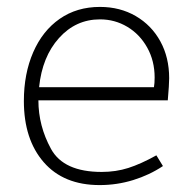

<svg xmlns="http://www.w3.org/2000/svg" viewBox="-20 -525 554 555"><path d="M274 -28Q315 -28 351 -39.5Q387 -51 432 -76L451 -45Q412 -19 365 -4.5Q318 10 268 10Q164 10 106.5 -56Q49 -122 49 -233Q49 -312 76 -374Q103 -436 152.5 -470.5Q202 -505 269 -505Q327 -505 372.5 -478.5Q418 -452 443.5 -405.5Q469 -359 469 -299Q469 -281 465 -235H91Q91 -161 127.5 -94.5Q164 -28 274 -28ZM425 -273Q427 -284 427 -301Q427 -349 405.5 -387.5Q384 -426 348 -447.5Q312 -469 269 -469Q199 -469 150.5 -415Q102 -361 93 -273Z"/></svg>

Font: Bellota Text Light
Style: Regular
Weight: 300
Designer: Kemie Guaida
Foundry: Kemie Guaida
Version: Version 4.001